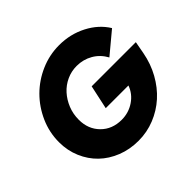

<svg xmlns="http://www.w3.org/2000/svg" viewBox="-169 -906 1119 1119"><g transform="rotate(-45 390.0 -347.0)"><path d="M762 -328Q748 -253 713 -190Q678 -127 628 -82Q578 -37 514.5 -11.5Q451 14 381 14Q309 14 247.5 -10.5Q186 -35 142 -77.5Q98 -120 72.5 -179.5Q47 -239 47 -308Q47 -389 79.5 -462Q112 -535 166.5 -589.5Q221 -644 294 -676Q367 -708 448 -708Q539 -708 616.5 -668Q694 -628 736 -560L604 -450Q578 -498 533 -524Q488 -550 434 -550Q390 -550 351 -532Q312 -514 283.5 -482.5Q255 -451 238 -409Q221 -367 221 -319Q221 -242 270.5 -192Q320 -142 398 -142Q456 -142 502.5 -173.5Q549 -205 567 -256H380L412 -404H776Z"/></g></svg>

Font: Red Hat Display Black
Style: Italic
Weight: 900
Italic angle: -12°
Designer: Pentagram / MCKL
Foundry: Pentagram / MCKL
Version: Version 1.003; Red Hat Display Black Italic